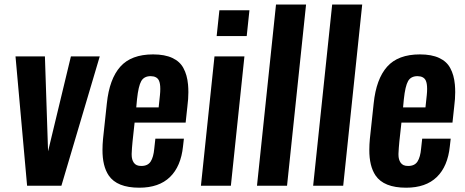

<svg xmlns="http://www.w3.org/2000/svg" viewBox="-20 -830 2078 858"><path d="M101.1 0 49.3 -578.1H180.7L194.8 -153.8L296.9 -578.1H425.8L254.4 0Z M602.5 8.8Q502.9 8.8 465.8 -45.9Q437.5 -87.9 438 -161.1Q438 -183.6 440.4 -209L457.5 -368.2Q468.8 -477.1 517.6 -532Q566.4 -586.9 664.1 -586.9Q716.3 -586.9 750.2 -571Q784.2 -555.2 799.8 -525.4Q816.4 -495.1 820.3 -452.1Q821.8 -436 821.8 -418Q821.8 -388.7 817.4 -354.5L809.6 -282.2H581.5L572.3 -197.3Q569.3 -168 568.4 -143.6Q568.4 -141.1 568.4 -138.2Q568.4 -117.2 577.6 -103.5Q587.9 -87.9 611.8 -88.4Q640.6 -88.4 653.3 -108.2Q666 -127.9 669.4 -166L674.3 -210.4H801.8L797.9 -176.3Q788.6 -86.4 739.5 -38.8Q690.4 8.8 602.5 8.8ZM588.9 -350.1H689L694.8 -405.3Q696.3 -420.4 696.3 -432.6Q696.3 -457 690.4 -469.7Q681.6 -489.3 653.3 -489.7Q624 -489.7 611.3 -467.8Q598.6 -445.8 592.3 -386.7Z M877.9 0 938.5 -578.1H1072.3L1011.7 0ZM948.2 -668.9 960.4 -784.2H1094.7L1082.5 -668.9Z M1128.4 0 1213.4 -809.6H1347.7L1262.7 0Z M1379.4 0 1464.4 -809.6H1598.6L1513.7 0Z M1794.9 8.8Q1695.3 8.8 1658.2 -45.9Q1629.9 -87.9 1630.4 -161.1Q1630.4 -183.6 1632.8 -209L1649.9 -368.2Q1661.1 -477.1 1710 -532Q1758.8 -586.9 1856.4 -586.9Q1908.7 -586.9 1942.6 -571Q1976.6 -555.2 1992.2 -525.4Q2008.8 -495.1 2012.7 -452.1Q2014.2 -436 2014.2 -418Q2014.2 -388.7 2009.8 -354.5L2002 -282.2H1773.9L1764.6 -197.3Q1761.7 -168 1760.7 -143.6Q1760.7 -141.1 1760.7 -138.2Q1760.7 -117.2 1770 -103.5Q1780.3 -87.9 1804.2 -88.4Q1833 -88.4 1845.7 -108.2Q1858.4 -127.9 1861.8 -166L1866.7 -210.4H1994.1L1990.2 -176.3Q1981 -86.4 1931.9 -38.8Q1882.8 8.8 1794.9 8.8ZM1781.2 -350.1H1881.3L1887.2 -405.3Q1888.7 -420.4 1888.7 -432.6Q1888.7 -457 1882.8 -469.7Q1874 -489.3 1845.7 -489.7Q1816.4 -489.7 1803.7 -467.8Q1791 -445.8 1784.7 -386.7Z"/></svg>

Font: Oswald
Style: Medium
Weight: 500
Designer: Vernon Adams
Foundry: Vernon Adams
Version: 3.0; ttfautohint (v0.94.23-7a4d-dirty) -l 8 -r 50 -G 150 -x 